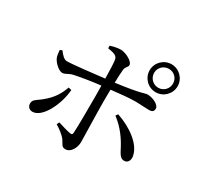

<svg xmlns="http://www.w3.org/2000/svg" viewBox="-174 -1039 1349 1296"><g transform="rotate(30 500.0 -391.0)"><path d="M813 -783C854 -783 886 -751 886 -710C886 -669 854 -636 813 -636C772 -636 739 -669 739 -710C739 -751 772 -783 813 -783ZM813 -601C873 -601 922 -650 922 -710C922 -770 873 -819 813 -819C753 -819 704 -770 704 -710C704 -650 753 -601 813 -601ZM289 -335C270 -281 243 -231 176 -178C139 -149 117 -143 117 -112C117 -89 133 -71 158 -71C236 -71 306 -218 313 -330ZM388 -698C438 -690 461 -683 466 -654C470 -634 472 -573 473 -511C396 -502 237 -483 191 -483C167 -482 148 -505 127 -532L110 -525C112 -506 114 -479 121 -465C138 -431 177 -399 201 -399C226 -399 238 -418 277 -426C328 -437 410 -450 474 -457L475 -377C475 -292 475 -134 471 -86C470 -72 463 -71 451 -73C426 -77 388 -89 352 -100L343 -80C376 -61 408 -35 425 -14C447 17 446 37 478 37C518 37 546 -13 546 -58C546 -89 540 -293 540 -376C540 -401 540 -432 541 -464C607 -472 683 -479 723 -479C770 -479 801 -475 833 -475C859 -475 870 -484 870 -506C870 -536 814 -561 775 -561C752 -561 743 -545 542 -519C543 -560 544 -597 547 -620C549 -649 569 -652 569 -672C569 -697 512 -731 468 -733C443 -733 411 -726 387 -718ZM657 -329C726 -277 768 -214 796 -161C814 -128 827 -94 859 -94C887 -94 901 -117 897 -149C883 -236 777 -310 669 -346Z"/></g></svg>

Font: Source Han Serif JP Medium
Style: Regular
Weight: 500
Designer: Ryoko NISHIZUKA 西塚涼子 (kana & ideographs); Frank Grießhammer (Latin, Greek & Cyrillic); Wenlong ZHANG 张文龙 (bopomofo); San
Foundry: Adobe Systems Incorporated
Version: Version 1.001;PS 1.001;hotconv 16.6.54;makeotf.lib2.5.65590